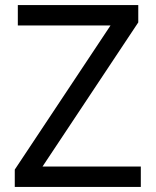

<svg xmlns="http://www.w3.org/2000/svg" viewBox="-20 -734 612 754"><path d="M533 0H38V-68L414 -634H50V-714H523V-646L147 -80H533Z"/></svg>

Font: Noto Sans Kharoshthi
Style: Regular
Weight: 400
Designer: Monotype Design Team
Foundry: Monotype Imaging Inc.
Version: Version 2.004; ttfautohint (v1.8.4.7-5d5b)